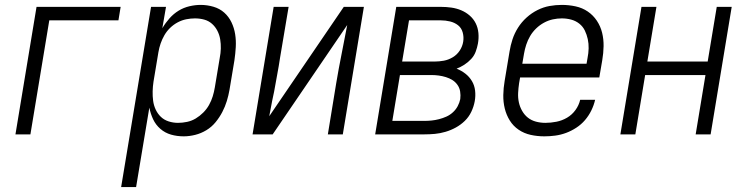

<svg xmlns="http://www.w3.org/2000/svg" viewBox="-20 -548 3040 783"><path d="M43 0 129 -520H472L463 -465H181L104 0Z M474 215 596 -520H657L642 -433Q655 -455 671.5 -473.5Q688 -492 708.5 -504.5Q729 -517 752.5 -522.5Q776 -528 798 -528Q825 -528 850.5 -520.5Q876 -513 894.5 -496.5Q913 -480 924 -457Q935 -434 939 -408.5Q943 -383 941.5 -356Q940 -329 936 -302L916 -182Q912 -159 905 -136Q898 -113 886.5 -91Q875 -69 859 -49.5Q843 -30 821.5 -17Q800 -4 776 2Q752 8 729 8Q702 8 677.5 1Q653 -6 634 -22.5Q615 -39 604.5 -61.5Q594 -84 589 -109L535 215ZM706 -47Q724 -47 743 -51Q762 -55 778.5 -65Q795 -75 809 -89Q823 -103 832.5 -120Q842 -137 847.5 -155Q853 -173 856 -191L876 -311Q880 -331 880.5 -350Q881 -369 878 -387.5Q875 -406 866.5 -422.5Q858 -439 844.5 -451Q831 -463 813 -468Q795 -473 775 -473Q758 -473 740 -469.5Q722 -466 705 -457Q688 -448 674 -434.5Q660 -421 650.5 -404.5Q641 -388 635 -370.5Q629 -353 626 -335L606 -215Q603 -195 602.5 -175.5Q602 -156 604.5 -137Q607 -118 615 -101Q623 -84 636 -71.5Q649 -59 667.5 -53Q686 -47 706 -47Z M1010 0 1096 -520H1157L1122 -312Q1117 -278 1110.5 -244Q1104 -210 1098 -175L1090 -137Q1087 -121 1084 -105.5Q1081 -90 1078 -74L1382 -520H1464L1378 0H1317L1351 -208Q1361 -268 1373 -327.5Q1385 -387 1396 -446L1092 0Z M1510 0 1596 -520H1778Q1800 -520 1821 -517Q1842 -514 1861 -506Q1880 -498 1895.5 -484.5Q1911 -471 1920 -453Q1929 -435 1931 -413.5Q1933 -392 1929 -370Q1926 -354 1920 -337.5Q1914 -321 1901.5 -307.5Q1889 -294 1873.5 -284Q1858 -274 1842 -268Q1862 -260 1878 -247.5Q1894 -235 1904.5 -217.5Q1915 -200 1917.5 -178.5Q1920 -157 1916 -135Q1912 -113 1902 -92Q1892 -71 1875.5 -55Q1859 -39 1839 -28Q1819 -17 1797 -10.5Q1775 -4 1753.5 -2Q1732 0 1710 0ZM1620 -297H1752Q1771 -297 1790 -300.5Q1809 -304 1826.5 -314.5Q1844 -325 1855 -342Q1866 -359 1869 -378Q1872 -397 1867 -415.5Q1862 -434 1848 -445Q1834 -456 1815.5 -460.5Q1797 -465 1778 -465H1648ZM1580 -55H1710Q1725 -55 1740 -56.5Q1755 -58 1770.5 -62Q1786 -66 1800.5 -72.5Q1815 -79 1827 -90Q1839 -101 1846.5 -115Q1854 -129 1857 -144Q1859 -160 1856.5 -175Q1854 -190 1845.5 -202Q1837 -214 1825 -221.5Q1813 -229 1798.5 -233.5Q1784 -238 1769 -240Q1754 -242 1739 -242H1611Z M2200 8Q2171 8 2144 2Q2117 -4 2095 -19Q2073 -34 2059 -56.5Q2045 -79 2038.5 -105.5Q2032 -132 2032.5 -160.5Q2033 -189 2038 -218L2058 -338Q2062 -363 2070 -387.5Q2078 -412 2092.5 -435Q2107 -458 2127.5 -476.5Q2148 -495 2172 -507Q2196 -519 2221 -523.5Q2246 -528 2271 -528Q2300 -528 2327.5 -522Q2355 -516 2377 -501Q2399 -486 2414 -463.5Q2429 -441 2435.5 -414.5Q2442 -388 2441.5 -359.5Q2441 -331 2436 -302L2424 -232H2101L2097 -209Q2094 -189 2093 -169Q2092 -149 2096 -130.5Q2100 -112 2109.5 -95.5Q2119 -79 2133 -68Q2147 -57 2165.5 -52Q2184 -47 2204 -47Q2226 -47 2249 -51.5Q2272 -56 2292.5 -68Q2313 -80 2327 -99.5Q2341 -119 2346 -141H2407Q2402 -119 2391.5 -97.5Q2381 -76 2365.5 -58Q2350 -40 2330 -27Q2310 -14 2288.5 -6Q2267 2 2244.5 5Q2222 8 2200 8ZM2372 -288 2376 -311Q2380 -331 2380.5 -350.5Q2381 -370 2377 -388.5Q2373 -407 2365 -423.5Q2357 -440 2342.5 -451.5Q2328 -463 2309.5 -468Q2291 -473 2271 -473Q2253 -473 2234.5 -469Q2216 -465 2198.5 -455.5Q2181 -446 2166.5 -432Q2152 -418 2142 -401Q2132 -384 2126 -365.5Q2120 -347 2117 -329L2110 -288Z M2510 0 2596 -520H2657L2620 -297H2866L2903 -520H2964L2878 0H2817L2857 -242H2611L2571 0Z"/></svg>

Font: Iosevka Light Oblique
Style: Regular
Weight: 300
Italic angle: -9°
Monospace: yes
Designer: Belleve Invis
Foundry: Belleve Invis
Version: Version 32.5.0; ttfautohint (v1.8.4)